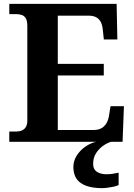

<svg xmlns="http://www.w3.org/2000/svg" viewBox="-20 -734 693 994"><path d="M28.1 0V-53H63.2Q80.5 -53 93.5 -58.7Q106.5 -64.3 114 -76.8Q121.4 -89.3 121.4 -109.6V-599.4Q121.4 -626.8 113.3 -639.7Q105.2 -652.7 91.6 -656.8Q78.1 -661 62 -661H28.1V-714H583.8L587.6 -529.7H517.6L512.6 -576.8Q510.6 -601.7 502.6 -618.4Q494.5 -635.2 478.9 -644.1Q463.3 -653 436.8 -653H279.2V-403.2H517.3V-343.2H279.2V-61H464.1Q490.3 -61 506.6 -71.1Q522.9 -81.1 532.3 -98.2Q541.6 -115.2 544.6 -137.2L552.2 -184.3H621.6L614.6 0ZM509.1 240Q436.4 240 398.2 213.5Q359.9 187 359.9 130Q359.9 99 376.9 72Q393.9 45 420.7 26Q447.5 7 477.9 0H555.2Q534.2 6 512.7 21.5Q491.2 37 476.7 60Q462.2 83 462.2 115Q462.2 142.8 481.7 155.5Q501.2 168.1 531.2 168.1Q545.2 168.1 560.7 166.1Q576.2 164.1 594.2 160.1V224Q584.2 229 568.2 232.5Q552.2 236 536.1 238Q520.1 240 509.1 240Z"/></svg>

Font: Noto Serif Lao
Style: Regular
Weight: 400
Designer: Monotype Design Team
Foundry: Monotype Imaging Inc.
Version: Version 2.003